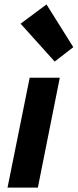

<svg xmlns="http://www.w3.org/2000/svg" viewBox="-20 -847 351 867"><path d="M227 -569 73 -740 190 -827 311 -634ZM14 0 114 -496H250L151 0Z"/></svg>

Font: TypoPRO Source Sans Pro
Style: Bold Italic
Weight: 700
Italic angle: -11°
Designer: Paul D. Hunt
Foundry: Adobe Systems Incorporated
Version: Version 1.075;PS 2.000;hotconv 1.0.86;makeotf.lib2.5.63406